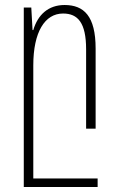

<svg xmlns="http://www.w3.org/2000/svg" viewBox="-20 -514 473 767"><path d="M75 233H370V199H113V-253C113 -386 159 -460 232 -460C291 -460 324 -423 324 -317V0H362V-320C362 -450 315 -494 238 -494C173 -494 131 -455 113 -394H110L105 -484H75Z"/></svg>

Font: Noto Sans Armenian Condensed ExtraLight
Style: Regular
Weight: 200
Width: 3
Designer: Monotype Design Team
Foundry: Monotype Imaging Inc.
Version: Version 2.008